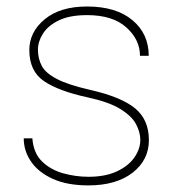

<svg xmlns="http://www.w3.org/2000/svg" viewBox="-20 -558 538 588"><path d="M409.7 -129.4Q409.7 -153.3 396.5 -178Q383.3 -202.6 348.6 -224.1Q314 -245.6 248.5 -259.8Q160.2 -278.8 115 -309.3Q69.8 -339.8 69.8 -404.8Q69.8 -460 116.9 -499Q164.1 -538.1 246.6 -538.1Q335.4 -538.1 385.5 -496.3Q435.5 -454.6 435.5 -387.2H408.7Q408.7 -436.5 366.9 -474.1Q325.2 -511.7 246.6 -511.7Q193.4 -511.7 160.2 -495.6Q127 -479.5 111.6 -455.1Q96.2 -430.7 96.2 -405.8Q96.2 -378.9 107.7 -356.7Q119.1 -334.5 153.6 -316.4Q188 -298.3 256.3 -282.7Q351.1 -261.2 393.6 -226.3Q436 -191.4 436 -128.9Q436 -67.9 386 -29.1Q335.9 9.8 250.5 9.8Q186.5 9.8 142.3 -10Q98.1 -29.8 75.4 -62.7Q52.7 -95.7 52.7 -134.3H79.1Q82.5 -88.9 109.1 -63.2Q135.7 -37.6 174.1 -27.1Q212.4 -16.6 250.5 -16.6Q302.7 -16.6 338.1 -33.2Q373.5 -49.8 391.6 -75.9Q409.7 -102.1 409.7 -129.4Z"/></svg>

Font: Vazirmatn UI Thin
Style: Regular
Weight: 100
Designer: Saber Rastikerdar
Foundry: Saber Rastikerdar
Version: Version 33.003